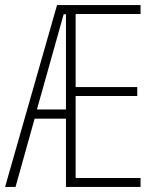

<svg xmlns="http://www.w3.org/2000/svg" viewBox="-20 -734 619 754"><path d="M532 0H239V-268H116L41 0H0L204 -714H532V-679H277V-392H519V-357H277V-35H532ZM125 -304H239V-678H230Z"/></svg>

Font: Noto Sans Gurmukhi ExtraCondensed ExtraLight
Style: Regular
Weight: 200
Width: 2
Designer: Jelle Bosma - Monotype Design Team
Foundry: Monotype Imaging Inc.
Version: Version 2.004; ttfautohint (v1.8.4.7-5d5b)